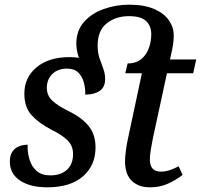

<svg xmlns="http://www.w3.org/2000/svg" viewBox="-20 -790 858 820"><path d="M181 10Q109 10 65.5 -19Q22 -48 22 -100Q22 -128 34 -144Q46 -160 63.5 -166Q81 -172 98 -172Q97 -137 106.5 -107Q116 -77 137.5 -59Q159 -41 195 -41Q239 -41 265.5 -64.5Q292 -88 292 -132Q292 -166 270 -189Q248 -212 198 -237Q146 -264 115 -298Q84 -332 84 -390Q84 -459 136 -502.5Q188 -546 276 -546Q298 -546 317 -543Q312 -557 309 -572.5Q306 -588 306 -604Q306 -659 338.5 -696Q371 -733 423 -751.5Q475 -770 532 -770Q596 -770 638.5 -751.5Q681 -733 701.5 -703Q722 -673 722 -639Q722 -610 715 -577L706 -536H818L805 -477H693L632 -195Q627 -169 623.5 -147Q620 -125 620 -109Q620 -57 667 -57Q687 -57 707 -64Q727 -71 743 -80L760 -43Q730 -20 696 -5Q662 10 621 10Q571 10 542.5 -18Q514 -46 514 -101Q514 -120 517.5 -146Q521 -172 525 -191L586 -477H515L525 -519Q570 -519 595 -549Q610 -566 618 -591.5Q626 -617 626 -644Q626 -679 604 -700Q582 -721 531 -721Q474 -721 435.5 -690Q397 -659 397 -596Q397 -565 405 -541.5Q413 -518 421 -497Q429 -476 429 -452Q429 -418 406 -402Q383 -386 344 -386Q345 -412 338 -438Q331 -464 314 -480.5Q297 -497 267 -497Q227 -497 203.5 -474Q180 -451 180 -415Q180 -382 203.5 -360Q227 -338 274 -315Q329 -288 358.5 -252Q388 -216 388 -160Q388 -84 334.5 -37Q281 10 181 10Z"/></svg>

Font: Noto Serif SemiCondensed Medium
Style: Italic
Weight: 500
Width: 4
Italic angle: -12°
Designer: Monotype Design Team
Foundry: Monotype Imaging Inc.
Version: Version 2.013